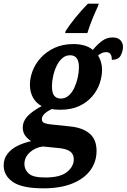

<svg xmlns="http://www.w3.org/2000/svg" viewBox="-77 -786 690 1046"><path d="M280 -616Q300 -648 334 -690Q368 -732 402 -766H461L457 -753Q441 -719 425.5 -680.5Q410 -642 399 -606H278ZM159 240Q44 240 -6.5 205.5Q-57 171 -57 115Q-57 78 -35.5 51Q-14 24 20.5 7.5Q55 -9 93 -17Q76 -27 61.5 -45.5Q47 -64 47 -92Q47 -125 72.5 -152.5Q98 -180 150 -208Q120 -224 103 -254Q86 -284 86 -325Q86 -361 100.5 -399.5Q115 -438 145 -471Q175 -504 219.5 -525Q264 -546 324 -546Q354 -546 381.5 -538.5Q409 -531 429 -514Q451 -542 477.5 -562Q504 -582 537 -582Q565 -582 579 -567Q593 -552 593 -531Q593 -507 580.5 -483.5Q568 -460 532 -460Q533 -502 501 -502Q488 -502 478 -497Q468 -492 457 -484Q467 -469 473 -448.5Q479 -428 479 -406Q479 -370 466 -331.5Q453 -293 425 -260.5Q397 -228 354 -208Q311 -188 251 -188Q241 -188 227.5 -189Q214 -190 206 -192Q183 -182 167 -167.5Q151 -153 151 -137Q151 -121 165.5 -115.5Q180 -110 202 -108L307 -97Q374 -90 411.5 -58Q449 -26 449 36Q449 96 415 142Q381 188 316.5 214Q252 240 159 240ZM254 -249Q279 -249 297.5 -265.5Q316 -282 328 -308Q340 -334 346.5 -363.5Q353 -393 353 -420Q353 -485 305 -485Q281 -485 262.5 -469Q244 -453 231.5 -427Q219 -401 212.5 -371.5Q206 -342 206 -316Q206 -280 218.5 -264.5Q231 -249 254 -249ZM169 181Q251 181 288 151Q325 121 325 82Q325 54 305 39Q285 24 237 20L156 12Q114 18 85 44.5Q56 71 56 108Q56 138 79.5 159.5Q103 181 169 181Z"/></svg>

Font: Noto Serif SemiCondensed
Style: Bold Italic
Weight: 700
Width: 4
Italic angle: -12°
Designer: Monotype Design Team
Foundry: Monotype Imaging Inc.
Version: Version 2.014